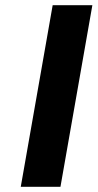

<svg xmlns="http://www.w3.org/2000/svg" viewBox="-20 -720 376 740"><path d="M60 0 183 -700H336L213 0Z"/></svg>

Font: Overpass Black
Style: Italic
Weight: 900
Italic angle: -10°
Designer: Delve Withrington, Dave Bailey, Thomas Jockin
Foundry: Delve Fonts LLC
Version: Version 4.000